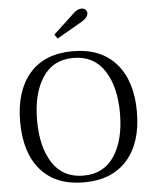

<svg xmlns="http://www.w3.org/2000/svg" viewBox="-62 -989 838 1050"><g transform="rotate(-5 357.5 -464.0)"><path d="M265 -809 379 -915Q402 -938 424 -938Q439 -938 447 -930Q455 -922 455 -911Q455 -888 423 -868L281 -786ZM37 -350Q37 -519 119.5 -614.5Q202 -710 357 -710Q511 -710 594.5 -614.5Q678 -519 678 -350Q678 -181 594.5 -85.5Q511 10 357 10Q202 10 119.5 -85Q37 -180 37 -350ZM585 -350Q585 -496 527 -584.5Q469 -673 357 -673Q245 -673 187.5 -584.5Q130 -496 130 -350Q130 -203 187.5 -115Q245 -27 357 -27Q469 -27 527 -115.5Q585 -204 585 -350Z"/></g></svg>

Font: Trirong
Style: Regular
Weight: 400
Designer: Katatrad Team
Foundry: CadsonDemak
Version: Version 1.001